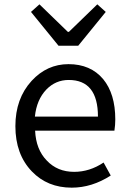

<svg xmlns="http://www.w3.org/2000/svg" viewBox="-20 -853 594 886"><path d="M127 -62Q51 -141 51 -271Q51 -398 126 -480Q197 -557 296 -557Q398 -557 456 -488Q512 -420 512 -302Q512 -276 508 -250H142Q146 -163 196 -112Q245 -60 322 -60Q394 -60 458 -103L491 -43Q404 13 311 13Q199 13 127 -62ZM432 -315Q432 -484 297 -484Q237 -484 194 -440Q149 -393 141 -315ZM123 -798 162 -833 293 -706H298L429 -833L468 -798L341 -642H250Z"/></svg>

Font: 思源黑体R
Style: Regular
Weight: 400
Designer: Ryoko NISHIZUKA  (kana & ideographs); Paul D. Hunt (Latin, Greek & Cyrillic); Wenlong ZHANG  (bopomofo); Sandoll Communi
Foundry: Adobe Systems Incorporated
Version: Version 1.00 June 24, 2014, initial release